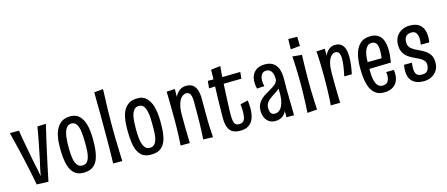

<svg xmlns="http://www.w3.org/2000/svg" viewBox="-47 -1233 4142 1781"><g transform="rotate(-15 2023.5 -342.5)"><path d="M23 -522H110Q114 -496 118.5 -469Q123 -442 128.5 -412.5Q134 -383 140.5 -347.5Q147 -312 155 -270Q160 -240 167.5 -205Q175 -170 183 -133.5Q191 -97 196 -62Q201 -88 206 -115Q211 -142 217.5 -169Q224 -196 229.5 -221Q235 -246 239 -268Q251 -325 259 -367.5Q267 -410 273.5 -445.5Q280 -481 286 -516L368 -519Q366 -511 360.5 -487.5Q355 -464 346.5 -428Q338 -392 328 -348.5Q318 -305 308 -258Q296 -203 286.5 -159.5Q277 -116 269 -77Q261 -38 252 6L140 2Q134 -31 128.5 -59.5Q123 -88 117 -117Q111 -146 103.5 -180Q96 -214 86 -259Q75 -309 64.5 -353Q54 -397 45 -432Q36 -467 30.5 -490.5Q25 -514 23 -522Z M589 10Q532 10 500 -21Q468 -52 454 -103Q444 -138 440 -180.5Q436 -223 436 -270Q436 -300 438.5 -328.5Q441 -357 446.5 -383Q452 -409 461 -431Q479 -475 513.5 -501.5Q548 -528 603 -528Q657 -528 688.5 -497Q720 -466 735 -417Q745 -384 749 -345Q753 -306 753 -264Q753 -221 750 -182Q747 -143 738 -110Q729 -73 710.5 -46Q692 -19 662.5 -4.5Q633 10 589 10ZM596 -58Q629 -58 645 -80Q661 -102 667 -137Q671 -154 672 -171.5Q673 -189 673.5 -208.5Q674 -228 674 -247Q674 -284 672 -318.5Q670 -353 665 -381Q658 -417 641.5 -439Q625 -461 596 -461Q579 -461 566.5 -453Q554 -445 545 -431.5Q536 -418 530 -399Q524 -379 520.5 -355Q517 -331 516 -304.5Q515 -278 515 -253Q515 -234 516 -214Q517 -194 518.5 -175.5Q520 -157 523 -141Q530 -104 547 -81Q564 -58 596 -58Z M875 -2Q876 -24 877 -59.5Q878 -95 878.5 -140Q879 -185 879 -236Q879 -287 879 -339Q879 -380 879 -427.5Q879 -475 878.5 -522Q878 -569 877.5 -611.5Q877 -654 877 -685L963 -693Q963 -664 961.5 -630.5Q960 -597 958.5 -560Q957 -523 956.5 -485Q956 -447 955.5 -410Q955 -373 955 -339Q955 -286 956 -223.5Q957 -161 959.5 -102Q962 -43 963 -2Z M1236 10Q1177 10 1145 -20.5Q1113 -51 1099 -102Q1093 -126 1089.5 -152.5Q1086 -179 1084.5 -208.5Q1083 -238 1083 -270Q1083 -312 1087 -350.5Q1091 -389 1101 -420Q1117 -469 1152.5 -498.5Q1188 -528 1250 -528Q1303 -528 1334 -496.5Q1365 -465 1381 -416Q1391 -382 1395.5 -343Q1400 -304 1400 -264Q1400 -233 1399 -204Q1398 -175 1394.5 -149.5Q1391 -124 1385 -101Q1371 -49 1336.5 -19.5Q1302 10 1236 10ZM1243 -54Q1265 -54 1279.5 -64.5Q1294 -75 1302.5 -94Q1311 -113 1315 -136Q1318 -153 1319 -171.5Q1320 -190 1320.5 -209.5Q1321 -229 1321 -247Q1321 -284 1319.5 -318.5Q1318 -353 1311 -381Q1305 -414 1289 -435Q1273 -456 1243 -456Q1212 -456 1195 -434Q1178 -412 1171 -379Q1165 -351 1163.5 -318.5Q1162 -286 1162 -253Q1162 -233 1163 -212.5Q1164 -192 1165.5 -173Q1167 -154 1171 -137Q1178 -101 1195 -77.5Q1212 -54 1243 -54Z M1833 2 1740 -1Q1741 -20 1742.5 -44Q1744 -68 1745 -97.5Q1746 -127 1747 -164Q1748 -201 1748 -247Q1748 -262 1748 -279.5Q1748 -297 1748 -317.5Q1748 -338 1748 -362Q1748 -397 1742 -417.5Q1736 -438 1725 -447Q1714 -456 1697 -456Q1677 -456 1656 -438.5Q1635 -421 1621 -379Q1607 -337 1607 -263L1568 -223Q1568 -262 1571.5 -303.5Q1575 -345 1584.5 -384Q1594 -423 1610.5 -454.5Q1627 -486 1653.5 -504.5Q1680 -523 1717 -523Q1749 -523 1773 -508.5Q1797 -494 1811 -460Q1825 -426 1825 -368Q1825 -331 1825 -313.5Q1825 -296 1825 -284.5Q1825 -273 1825 -254Q1825 -202 1825.5 -163Q1826 -124 1827.5 -95Q1829 -66 1830.5 -42.5Q1832 -19 1833 2ZM1523 -1Q1524 -23 1525.5 -45Q1527 -67 1528 -94Q1529 -121 1530 -158Q1531 -195 1531 -247Q1531 -319 1530 -378.5Q1529 -438 1528.5 -475Q1528 -512 1527 -517L1607 -521Q1607 -501 1606 -461.5Q1605 -422 1605.5 -370.5Q1606 -319 1607 -263Q1607 -190 1608 -143.5Q1609 -97 1610 -64.5Q1611 -32 1611 -1Z M2095 10Q2056 10 2031 -1.5Q2006 -13 1992 -34.5Q1978 -56 1972.5 -84.5Q1967 -113 1967 -147Q1967 -166 1967.5 -188.5Q1968 -211 1968.5 -236.5Q1969 -262 1969 -289Q1970 -321 1971 -354Q1972 -387 1973 -418.5Q1974 -450 1975 -482Q1976 -514 1977 -545.5Q1978 -577 1978 -607L2069 -618Q2065 -585 2062.5 -545.5Q2060 -506 2057.5 -461.5Q2055 -417 2053 -371Q2051 -325 2049 -281Q2047 -242 2046 -210Q2045 -178 2045 -157Q2045 -123 2049 -99.5Q2053 -76 2064.5 -64Q2076 -52 2098 -52Q2128 -52 2141.5 -66.5Q2155 -81 2159 -105.5Q2163 -130 2163 -161Q2163 -171 2162.5 -182Q2162 -193 2161 -204Q2160 -215 2159 -227L2233 -244Q2235 -224 2236.5 -204Q2238 -184 2238 -165Q2238 -112 2223.5 -73Q2209 -34 2177.5 -12Q2146 10 2095 10ZM1915 -445 1922 -515Q1922 -515 1939 -515Q1956 -515 1980 -514.5Q2004 -514 2024.5 -514Q2045 -514 2051 -514Q2067 -514 2090 -514.5Q2113 -515 2139 -515.5Q2165 -516 2189.5 -516.5Q2214 -517 2234 -517L2228 -454Q2215 -454 2199.5 -453.5Q2184 -453 2166.5 -453Q2149 -453 2131.5 -452.5Q2114 -452 2097.5 -451.5Q2081 -451 2068 -451Q2046 -451 2017.5 -449.5Q1989 -448 1962 -447Q1935 -446 1915 -445Z M2539 0 2540 -107 2535 -371Q2534 -422 2515.5 -444.5Q2497 -467 2469 -467Q2439 -467 2423.5 -443.5Q2408 -420 2408 -385Q2408 -373 2410 -359.5Q2412 -346 2416 -332L2344 -328Q2340 -345 2338 -360.5Q2336 -376 2336 -391Q2336 -432 2351.5 -462Q2367 -492 2397 -509Q2427 -526 2471 -526Q2514 -526 2541.5 -510.5Q2569 -495 2584 -469Q2599 -443 2604.5 -410.5Q2610 -378 2609 -345L2608 -255L2612 0ZM2432 7Q2397 7 2372.5 -9.5Q2348 -26 2335 -54.5Q2322 -83 2322 -120Q2322 -151 2332 -174.5Q2342 -198 2358.5 -216Q2375 -234 2395.5 -248Q2416 -262 2438 -274Q2457 -285 2474.5 -295.5Q2492 -306 2505.5 -317Q2519 -328 2527 -341Q2535 -354 2535 -371L2574 -358Q2573 -325 2558.5 -302.5Q2544 -280 2522.5 -263.5Q2501 -247 2477 -233Q2456 -219 2437.5 -204.5Q2419 -190 2408 -171.5Q2397 -153 2397 -127Q2397 -107 2401.5 -91.5Q2406 -76 2417 -68Q2428 -60 2445 -60Q2474 -60 2494.5 -80Q2515 -100 2526.5 -139Q2538 -178 2538 -230L2572 -290Q2572 -218 2566 -162.5Q2560 -107 2544 -69Q2528 -31 2500.5 -12Q2473 7 2432 7Z M2738 11Q2740 -20 2742 -64.5Q2744 -109 2745.5 -161.5Q2747 -214 2747 -267Q2747 -322 2745.5 -372.5Q2744 -423 2742 -464.5Q2740 -506 2738 -531L2828 -522Q2827 -499 2826 -459Q2825 -419 2824 -369Q2823 -319 2823 -266Q2823 -215 2824.5 -164Q2826 -113 2828 -69.5Q2830 -26 2832 4ZM2741 -598 2743 -697 2829 -695 2831 -607Z M3155 -228Q3166 -276 3172 -318Q3178 -360 3178 -392Q3178 -426 3167.5 -445.5Q3157 -465 3132 -465Q3114 -465 3095.5 -449Q3077 -433 3064 -394.5Q3051 -356 3051 -287L3010 -245Q3011 -278 3014.5 -317.5Q3018 -357 3027 -395Q3036 -433 3051 -464Q3066 -495 3090.5 -513.5Q3115 -532 3149 -532Q3185 -532 3207 -514Q3229 -496 3238.5 -463.5Q3248 -431 3248 -389Q3248 -354 3242.5 -312.5Q3237 -271 3228 -228ZM2965 0Q2967 -26 2968.5 -50Q2970 -74 2971 -102.5Q2972 -131 2973 -166Q2974 -201 2974 -247Q2974 -294 2973.5 -334Q2973 -374 2972 -408Q2971 -442 2969.5 -469.5Q2968 -497 2966 -518L3047 -522Q3047 -498 3047 -464Q3047 -430 3047.5 -386Q3048 -342 3051 -287Q3051 -241 3051 -199.5Q3051 -158 3052 -122Q3053 -86 3053.5 -55.5Q3054 -25 3055 -1Z M3475 12Q3419 12 3387 -16.5Q3355 -45 3339 -92Q3327 -129 3322 -173.5Q3317 -218 3317 -267Q3317 -309 3322 -347Q3327 -385 3338 -416Q3355 -465 3390 -495Q3425 -525 3484 -525Q3535 -525 3563.5 -503Q3592 -481 3604.5 -442Q3617 -403 3617 -354Q3617 -327 3614 -298Q3611 -269 3606 -239L3533 -296Q3536 -317 3537.5 -336Q3539 -355 3539 -371Q3539 -398 3534 -418.5Q3529 -439 3515.5 -450.5Q3502 -462 3478 -462Q3452 -462 3436 -443.5Q3420 -425 3411 -397Q3403 -370 3400.5 -336.5Q3398 -303 3398 -269Q3398 -244 3398 -220Q3398 -196 3400 -174Q3402 -152 3405 -133Q3413 -97 3429.5 -75Q3446 -53 3478 -53Q3503 -53 3517.5 -64Q3532 -75 3538 -93.5Q3544 -112 3544 -133Q3544 -141 3543.5 -149.5Q3543 -158 3541 -166H3615Q3617 -156 3617.5 -146Q3618 -136 3618 -127Q3618 -86 3602 -54.5Q3586 -23 3554 -5.5Q3522 12 3475 12ZM3346 -232 3345 -299 3600 -301 3606 -239Q3606 -239 3589 -239Q3572 -239 3545 -238Q3518 -237 3483.5 -236.5Q3449 -236 3413.5 -235Q3378 -234 3346 -232Z M3857 7Q3821 7 3794 -2.5Q3767 -12 3749 -29.5Q3731 -47 3722 -72Q3713 -97 3713 -129Q3713 -142 3714 -157Q3715 -172 3719 -188H3794Q3793 -174 3791.5 -161Q3790 -148 3790 -137Q3790 -95 3805 -76Q3820 -57 3859 -57Q3883 -57 3898 -66.5Q3913 -76 3920 -93.5Q3927 -111 3927 -132Q3927 -159 3912 -175.5Q3897 -192 3872 -204.5Q3847 -217 3820 -230Q3799 -240 3779.5 -252.5Q3760 -265 3745 -282Q3730 -299 3721 -322.5Q3712 -346 3712 -379Q3712 -426 3732.5 -459Q3753 -492 3787 -509Q3821 -526 3862 -526Q3914 -526 3945 -507Q3976 -488 3989.5 -455Q4003 -422 4003 -381Q4003 -373 4002.5 -364Q4002 -355 4001 -346.5Q4000 -338 3998 -328H3917Q3919 -341 3920.5 -354Q3922 -367 3922 -378Q3922 -411 3909 -435.5Q3896 -460 3861 -460Q3839 -460 3823 -451.5Q3807 -443 3799 -426.5Q3791 -410 3791 -385Q3791 -363 3798.5 -347.5Q3806 -332 3820.5 -321Q3835 -310 3853 -300Q3877 -287 3904 -274.5Q3931 -262 3954 -244.5Q3977 -227 3991.5 -201Q4006 -175 4006 -135Q4006 -91 3986.5 -59.5Q3967 -28 3933.5 -10.5Q3900 7 3857 7Z"/></g></svg>

Font: Truculenta Medium
Style: Regular
Weight: 500
Version: Version 1.002